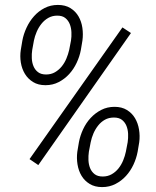

<svg xmlns="http://www.w3.org/2000/svg" viewBox="-20 -741 627 771"><path d="M69.8 -578.1Q74.7 -604.5 86.7 -630.1Q98.6 -655.8 116.7 -676Q134.8 -696.3 158.9 -708.7Q183.1 -721.2 212.4 -721.2Q242.2 -721.2 262.7 -708.5Q283.2 -695.8 295.2 -675.3Q307.1 -654.8 310.8 -629.2Q314.5 -603.5 311 -578.1L304.7 -540.5Q299.8 -514.2 287.8 -488.8Q275.9 -463.4 257.8 -443.6Q239.7 -423.8 215.8 -411.4Q191.9 -398.9 162.6 -398.9Q133.3 -398.9 112.8 -411.6Q92.3 -424.3 80.1 -444.3Q67.9 -464.4 63.7 -489.7Q59.6 -515.1 63.5 -540.5ZM109.4 -540.5Q106.9 -524.9 107.7 -507.3Q108.4 -489.7 114.5 -475.1Q120.6 -460.4 132.8 -451.2Q145 -441.9 165 -441.9Q185.1 -441.9 200.7 -450.9Q216.3 -460 227.8 -474.1Q239.3 -488.3 246.6 -505.9Q253.9 -523.4 257.8 -540.5L265.1 -578.1Q267.6 -593.8 266.8 -611.3Q266.1 -628.9 260.3 -643.8Q254.4 -658.7 242.4 -668.5Q230.5 -678.2 210 -678.2Q189.9 -678.2 174.1 -669.2Q158.2 -660.2 146.5 -645.5Q134.8 -630.9 127.2 -613Q119.6 -595.2 116.2 -578.1ZM296.9 -169.9Q301.8 -196.3 313.7 -221.9Q325.7 -247.6 344 -267.3Q362.3 -287.1 386.5 -299.6Q410.6 -312 439.9 -312Q469.2 -312 489.7 -299.3Q510.3 -286.6 522.2 -266.4Q534.2 -246.1 538.3 -220.7Q542.5 -195.3 539.1 -169.9L532.7 -131.8Q527.8 -105.5 515.9 -79.8Q503.9 -54.2 485.8 -34.4Q467.8 -14.6 443.6 -2.2Q419.4 10.3 390.1 10.3Q360.8 10.3 340.1 -2.4Q319.3 -15.1 307.4 -35.2Q295.4 -55.2 291.3 -80.6Q287.1 -106 290.5 -131.8ZM336.9 -131.8Q334.5 -115.7 335.2 -98.1Q335.9 -80.6 341.8 -65.9Q347.7 -51.3 359.9 -41.7Q372.1 -32.2 392.6 -32.2Q412.6 -32.2 428.5 -41.3Q444.3 -50.3 455.8 -64.7Q467.3 -79.1 474.6 -96.9Q481.9 -114.7 485.4 -131.8L492.7 -169.9Q495.1 -186 494.4 -203.4Q493.7 -220.7 487.8 -235.4Q481.9 -250 470 -259.5Q458 -269 437.5 -269Q417 -269 401.4 -260.3Q385.7 -251.5 374.3 -237.1Q362.8 -222.7 355.2 -205.1Q347.7 -187.5 344.2 -169.9ZM133.8 -78.1 98.6 -102.1 471.7 -630.9 505.9 -608.4Z"/></svg>

Font: Roboto Mono Light
Style: Italic
Weight: 300
Designer: Google
Version: Version 2.000985; 2015; ttfautohint (v1.3)